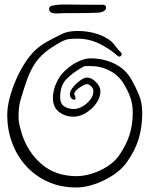

<svg xmlns="http://www.w3.org/2000/svg" viewBox="-20 -817 685 849"><path d="M318 12Q247 12 190.5 -14Q134 -40 94 -84.5Q54 -129 33 -187Q12 -245 12 -309Q12 -342 22.5 -383Q33 -424 51 -465Q69 -506 91.5 -540.5Q114 -575 137 -596Q160 -617 187 -632Q214 -647 242 -661Q263 -672 280.5 -676Q298 -680 323 -680Q361 -680 396 -671Q431 -662 460 -643Q477 -632 488.5 -615.5Q500 -599 515 -585Q518 -582 518 -578Q518 -572 512.5 -568Q507 -564 501 -570H500Q463 -603 418 -624.5Q373 -646 323 -646Q303 -646 287.5 -644.5Q272 -643 254 -634Q209 -610 179.5 -585.5Q150 -561 131.5 -531.5Q113 -502 99.5 -464.5Q86 -427 72 -379Q66 -360 64 -341Q62 -322 62 -299Q62 -279 66.5 -262Q71 -245 76 -227Q102 -145 163 -92Q224 -39 317 -38Q350 -38 387 -49.5Q424 -61 456 -82Q488 -103 506 -129Q537 -173 552 -218.5Q567 -264 567 -319Q567 -357 556 -387Q545 -417 528 -445Q506 -483 466 -504Q426 -525 380 -525H370Q363 -525 357 -524.5Q351 -524 345 -520Q302 -496 274 -467.5Q246 -439 246 -386Q246 -359 263.5 -347Q281 -335 306 -335Q325 -335 345 -346.5Q365 -358 379 -376Q393 -394 393 -414Q393 -425 383.5 -435Q374 -445 364 -445Q358 -445 342.5 -436.5Q327 -428 316 -416.5Q305 -405 310 -396Q314 -389 314 -383Q314 -376 307 -376Q302 -376 295.5 -382.5Q289 -389 289 -400Q289 -407 292 -414Q296 -424 308.5 -438Q321 -452 337 -463Q353 -474 365 -474Q385 -474 404.5 -454Q424 -434 424 -414Q424 -386 405.5 -360Q387 -334 359.5 -317.5Q332 -301 306 -301Q268 -301 241 -322Q214 -343 214 -383Q214 -412 225 -440Q236 -468 252 -488Q266 -505 287.5 -521.5Q309 -538 334 -548.5Q359 -559 381 -559Q437 -559 486 -535.5Q535 -512 562 -464Q581 -430 595 -396Q609 -362 609 -318Q609 -257 593.5 -204.5Q578 -152 543 -103Q522 -71 483.5 -45Q445 -19 401 -3.5Q357 12 318 12ZM245 -758Q214 -756 205.5 -762Q197 -768 197 -777Q197 -788 207.5 -791Q218 -794 238 -796Q243 -797 251.5 -797Q260 -797 273 -797Q296 -797 326.5 -796.5Q357 -796 386.5 -796Q416 -796 435 -796Q449 -796 449 -782Q449 -776 441.5 -769.5Q434 -763 414 -761Q395 -760 370 -759.5Q345 -759 321 -759Q296 -759 275.5 -759Q255 -759 245 -758Z"/></svg>

Font: Ruge Boogie
Style: Regular
Weight: 400
Designer: Robert E. Leuschke
Foundry: Robert E. Leuschke
Version: Version 1.010; ttfautohint (v1.8.3)